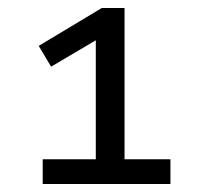

<svg xmlns="http://www.w3.org/2000/svg" viewBox="-20 -725 503 481"><path d="M87 -264V-326H220V-643H252L108 -558L77 -610L235 -705H292V-326H407V-264Z"/></svg>

Font: Nunito Sans 10pt SemiExpanded
Style: Regular
Weight: 400
Width: 6
Designer: Vernon Adams
Foundry: Vernon Adams
Version: Version 3.101;gftools[0.9.27]